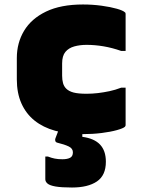

<svg xmlns="http://www.w3.org/2000/svg" viewBox="-20 -583 640 856"><path d="M350 -563Q393 -563 433 -557.5Q473 -552 501 -544Q529 -536 537 -528Q539 -527 539.5 -524.5Q540 -522 540 -520Q540 -479 540 -438Q540 -397 540 -356H520Q480 -370 441.5 -376.5Q403 -383 366 -383Q336 -383 311 -376Q286 -369 271.5 -351.5Q257 -334 257 -300V-246Q257 -227 261 -212.5Q265 -198 275 -188Q287 -176 308 -170.5Q329 -165 366 -165Q391 -165 416.5 -168Q442 -171 468 -176.5Q494 -182 520 -192H540Q540 -151 540 -109.5Q540 -68 540 -26Q540 -24 539.5 -22Q539 -20 537 -18Q530 -11 501.5 -3Q473 5 433 10Q393 15 349 15Q280 15 226 0Q172 -15 134 -45.5Q96 -76 75.5 -122Q55 -168 55 -229V-324Q55 -392 87.5 -446Q120 -500 185.5 -531.5Q251 -563 350 -563ZM362 -79Q360 -69 358 -57Q356 -45 354 -32Q352 -19 350.5 -7Q349 5 347 16V27Q400 34 426 61.5Q452 89 452 138Q452 199 412 226Q372 253 301 253Q254 253 228 248.5Q202 244 192 235.5Q182 227 182 216Q182 195 182 179.5Q182 164 182 149.5Q182 135 182 115H194Q209 121 224 124Q239 127 258 127Q280 127 292.5 120.5Q305 114 305 96Q305 79 286.5 70Q268 61 235 53Q228 51 226.5 45Q225 39 227 34Q231 24 236 10.5Q241 -3 246.5 -18Q252 -33 256.5 -45.5Q261 -58 264 -65Q267 -70 273 -73Q279 -76 299 -77.5Q319 -79 362 -79Z"/></svg>

Font: Recursive Monospace Black
Style: Regular
Weight: 900
Version: Version 1.047